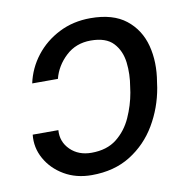

<svg xmlns="http://www.w3.org/2000/svg" viewBox="-67 -604 673 680"><g transform="rotate(-10 270.0 -264.0)"><path d="M28.4 -167.6H120.7Q117.5 -126.1 146.8 -97.1Q176.1 -68.2 223 -68.2Q278.4 -68.2 313.6 -96.1Q348.7 -123.9 367.9 -166.7Q387.1 -209.5 394.9 -254.3L397.7 -274.1Q405.5 -318.9 400.4 -361.7Q395.2 -404.5 369.1 -432.4Q343 -460.2 288.4 -460.2Q235.1 -460.2 198.7 -426.3Q162.3 -392.4 150.6 -346.6H58.2Q69.6 -399.9 103.3 -443.4Q137.1 -486.9 187.9 -512.6Q238.6 -538.4 301.1 -538.4Q382.1 -538.4 428.6 -501.6Q475.1 -464.8 490.8 -404.7Q506.4 -344.5 494.3 -274.1L491.5 -254.3Q479.4 -183.9 443.9 -123.8Q408.4 -63.6 349.8 -26.8Q291.2 9.9 210.2 9.9Q154.1 9.9 111.3 -15.3Q68.5 -40.5 46 -81Q23.4 -121.4 28.4 -167.6Z"/></g></svg>

Font: Inter UI
Style: Italic
Weight: 400
Italic angle: -9.39999°
Designer: Rasmus Andersson
Foundry: rsms
Version: 3.2;8d6f07862